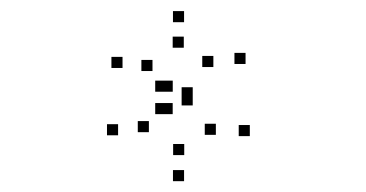

<svg xmlns="http://www.w3.org/2000/svg" viewBox="-20 -862 660 346"><path d="M200.8 -739.5V-759.5H180.8V-739.5ZM254.8 -734V-754H234.8V-734ZM311.2 -776V-796H291.2V-776ZM364.5 -741.2V-761.2H344.5V-741.2ZM291.3 -696.7V-716.7H271.3V-696.7ZM279.7 -696.7V-716.7H259.7V-696.7ZM279.7 -656.3V-676.3H259.7V-656.3ZM291.2 -656.3V-676.3H271.2V-656.3ZM369 -619V-639H349V-619ZM312 -582.5V-602.5H292V-582.5ZM248.3 -623.8V-643.8H228.3V-623.8ZM192.8 -618.2V-638.2H172.8V-618.2ZM311.7 -535.5V-555.5H291.7V-535.5ZM430.2 -616.7V-636.7H410.2V-616.7ZM327.3 -684.8V-704.8H307.3V-684.8ZM327.3 -672V-692H307.3V-672ZM422.5 -746.7V-766.7H402.5V-746.7ZM311.7 -822V-842H291.7V-822Z"/></svg>

Font: Monaspace Radon Dots Var
Style: Regular
Weight: 400
Designer: Riley Cran and the Lettermatic Team
Version: Version 1.100 (Monaspace Radon Dots)